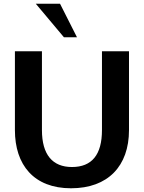

<svg xmlns="http://www.w3.org/2000/svg" viewBox="-20 -997 772 1030"><path d="M60 -299C60 -113 161 13 361 13C559 13 672 -106 672 -299V-722H527V-299C527 -167 473 -101 366 -101C262 -101 205 -167 205 -299V-722H60ZM393 -797 302 -977H172L323 -797Z"/></svg>

Font: Perun
Style: Bold
Weight: 700
Foundry: Copyright (c) Stefan Peev, Context Ltd, 2016
Version: Version 1.089